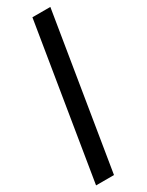

<svg xmlns="http://www.w3.org/2000/svg" viewBox="-220 -767 695 909"><g transform="rotate(-30 127.0 -312.0)"><path d="M9 108 146 -732H244L107 108Z"/></g></svg>

Font: Special Gothic Condensed One
Style: Regular
Weight: 400
Designer: Alistair McCready
Foundry: Monolith
Version: Version 1.010; ttfautohint (v1.8.4.7-5d5b)